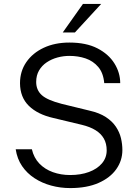

<svg xmlns="http://www.w3.org/2000/svg" viewBox="-20 -949 708 979"><path d="M338 10Q287.5 10 240.8 -2.8Q194 -15.5 155.8 -40.5Q117.5 -65.5 92.5 -102.2Q67.5 -139 60 -188H142.5Q152.5 -144.5 180.5 -115.2Q208.5 -86 249.5 -71.2Q290.5 -56.5 337.5 -56.5Q391.5 -56.5 433.5 -72Q475.5 -87.5 499.8 -116Q524 -144.5 524 -182.5Q524 -217 509.5 -242.5Q495 -268 467 -285.2Q439 -302.5 397.5 -312.5L251.5 -347.5Q172 -365.5 127.2 -409.2Q82.5 -453 82 -524.5Q82 -585.5 114.2 -632.2Q146.5 -679 203.2 -705.5Q260 -732 334 -732Q419.5 -732 476.8 -702.5Q534 -673 563.5 -625.5Q593 -578 593 -525H511.5Q507 -577 481 -607.5Q455 -638 416.8 -651Q378.5 -664 334 -664Q303 -664 272.8 -655.8Q242.5 -647.5 218 -631Q193.5 -614.5 179 -589.5Q164.5 -564.5 164.5 -531Q164.5 -490 192.8 -464.2Q221 -438.5 294.5 -419.5L436 -385Q487 -373.5 519.8 -352Q552.5 -330.5 571 -302.8Q589.5 -275 596.8 -244.5Q604 -214 604 -184Q604 -130.5 573 -86.5Q542 -42.5 482.5 -16.2Q423 10 338 10ZM403 -929H496L362 -783.5H300Z"/></svg>

Font: Public Sans Light
Style: Regular
Weight: 300
Designer: The Public Sans Project Authors: Dan O. Williams and USWDS (Libre Franklin designed by Pablo Impallari and Rodrigo Fuenz
Version: Version 1.007